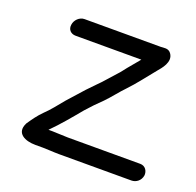

<svg xmlns="http://www.w3.org/2000/svg" viewBox="-88 -571 651 637"><g transform="rotate(20 237.0 -252.5)"><path d="M99 -415H331C319 -401 308 -387 296 -373C287 -362 281 -353 274 -346C258 -329 235 -301 220 -287L192 -258C174 -238 158 -220 141 -201C121 -177 106 -157 86 -138C69 -121 58 -105 45 -86L44 -84C25 -45 61 -29 97 -29H124C141 -29 161 -27 181 -27H437C454 -27 469 -39 472 -57C474 -73 464 -89 446 -89H190C172 -89 152 -91 133 -91H121C152 -122 181 -157 210 -192C225 -209 244 -229 261 -245C278 -262 301 -292 317 -308C343 -335 369 -370 393 -399C403 -411 432 -442 413 -468C403 -482 387 -477 377 -477H108C90 -477 75 -461 73 -445C70 -427 82 -415 99 -415Z"/></g></svg>

Font: PolanStronk
Style: BdIta
Weight: 700
Version: Version 1.0